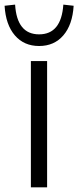

<svg xmlns="http://www.w3.org/2000/svg" viewBox="-43 -800 335 820"><path d="M88.9 0V-539.1H158.2V0ZM-23.4 -775.4 21.5 -780.3Q29.3 -653.3 124 -653.3Q218.8 -653.3 227.5 -780.3L271.5 -775.4Q266.6 -694.3 227.5 -648.9Q188.5 -603.5 124 -603.5Q59.6 -603.5 20.5 -648.9Q-18.6 -694.3 -23.4 -775.4Z"/></svg>

Font: Min Sans Light
Style: Regular
Weight: 300
Designer: Jinseong-Kim, NotoSansCJK, Nunito
Foundry: Jinseong-Kim
Version: Version 1.400;Glyphs 3.1.2 (3151)